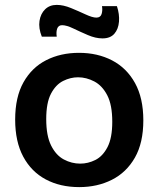

<svg xmlns="http://www.w3.org/2000/svg" viewBox="-20 -752 648 785"><path d="M304 13Q226 13 167 -18.5Q108 -50 75 -111.5Q42 -173 42 -263Q42 -355 76 -415.5Q110 -476 169 -506Q228 -536 303 -536Q379 -536 438.5 -505Q498 -474 532 -412.5Q566 -351 566 -260Q566 -168 531.5 -107.5Q497 -47 437.5 -17Q378 13 304 13ZM308 -83Q340 -83 370 -98Q400 -113 419.5 -150.5Q439 -188 439 -254Q439 -323 418.5 -362.5Q398 -402 365.5 -419Q333 -436 299 -436Q268 -436 238 -421Q208 -406 188.5 -369Q169 -332 169 -265Q169 -197 189 -157Q209 -117 241 -100Q273 -83 308 -83ZM399 -595Q371 -595 339.5 -608.5Q308 -622 280 -635.5Q252 -649 234 -649Q219 -649 214 -635.5Q209 -622 212 -602H151Q137 -637 141.5 -666.5Q146 -696 164.5 -714Q183 -732 212 -732Q239 -732 270.5 -719Q302 -706 330 -693Q358 -680 374 -680Q391 -680 395.5 -695Q400 -710 397 -727H458Q469 -694 466.5 -663.5Q464 -633 447.5 -614Q431 -595 399 -595Z"/></svg>

Font: Bricolage Grotesque 10pt SemiBold
Style: Regular
Weight: 600
Designer: Mathieu Triay
Foundry: Atelier Triay
Version: Version 1.000; ttfautohint (v1.8.4.7-5d5b);gftools[0.9.29]